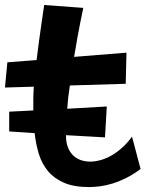

<svg xmlns="http://www.w3.org/2000/svg" viewBox="-23 -738 589 777"><path d="M244.1 -188Q244.1 -161.6 251.7 -142.1Q259.3 -122.6 272.5 -109.6Q285.6 -96.7 303.5 -90.3Q321.3 -84 341.8 -84Q362.3 -84 384.8 -90.3Q407.2 -96.7 429.2 -109.4Q451.2 -122.1 472.2 -141.1Q493.2 -160.2 511.2 -185.1Q516.1 -167.5 521.5 -146.5Q526.4 -128.4 532.5 -104.7Q538.6 -81.1 545.9 -54.2Q516.6 -32.2 488.3 -18.1Q460 -3.9 433.3 4.4Q406.7 12.7 382.3 15.9Q357.9 19 336.9 19Q276.4 19 236.3 1.7Q196.3 -15.6 171.4 -45.4Q146.5 -75.2 134.3 -114.7Q122.1 -154.3 117.2 -199.2L14.2 -206.1V-286.1L111.8 -291V-334Q111.8 -344.7 112.3 -358.4Q112.8 -372.1 113.8 -387.2L-2.9 -383.8L6.8 -485.8L125 -495.1Q129.9 -536.6 135.5 -576.2Q141.1 -615.7 145.5 -647.5Q150.9 -684.6 155.8 -717.8L314 -706.1Q308.1 -679.7 302.2 -648.4Q296.9 -621.6 290.3 -585.7Q283.7 -549.8 276.9 -507.8L488.8 -524.9L485.8 -398.9L259.8 -392.1Q255.9 -367.7 253.2 -344.5Q250.5 -321.3 249 -297.9L409.2 -307.1L401.9 -182.1L244.1 -190.9Z"/></svg>

Font: Peralta
Style: Regular
Weight: 400
Designer: Astigmatic (AOETI)
Foundry: Astigmatic (AOETI)
Version: Version 1.000